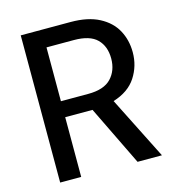

<svg xmlns="http://www.w3.org/2000/svg" viewBox="-105 -791 816 882"><g transform="rotate(-15 303.0 -350.0)"><path d="M73 0V-700H310Q392 -700 445.5 -672Q499 -644 524.5 -597Q550 -550 550 -492Q550 -427 515.5 -374Q481 -321 407 -298L557 0H441L303 -284H173V0ZM173 -360H303Q378 -360 412.5 -396.5Q447 -433 447 -490Q447 -548 413 -582Q379 -616 303 -616H173Z"/></g></svg>

Font: DM Sans Medium
Style: Regular
Weight: 500
Designer: Colophon Foundry, Jonny Pinhorn
Foundry: Colophon Foundry
Version: Version 4.004; ttfautohint (v1.8.4.7-5d5b)